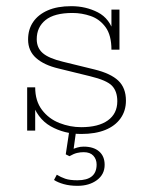

<svg xmlns="http://www.w3.org/2000/svg" viewBox="-20 -424 478 622"><path d="M243 10Q188 10 144 -15Q100 -40 82 -98L94 -105V-1H68V-141H94Q94 -97 116 -68Q138 -39 172.5 -25.5Q207 -12 243 -12Q299 -12 329.5 -34Q360 -56 360 -96Q360 -128 343 -146Q326 -164 272 -177L170 -202Q123 -213 97 -236Q71 -259 71 -296Q71 -329 87.5 -353Q104 -377 135 -390.5Q166 -404 211 -404Q258 -404 297 -384Q336 -364 350 -314L341 -309V-393H367V-263H341Q341 -310 322 -336Q303 -362 274 -372Q245 -382 215 -382Q156 -382 127.5 -359Q99 -336 99 -297Q99 -269 118.5 -252Q138 -235 184 -224L286 -199Q339 -186 363.5 -162.5Q388 -139 388 -98Q388 -65 370.5 -40.5Q353 -16 321 -3Q289 10 243 10ZM231 178Q206 178 186.5 172.5Q167 167 155 159L164 142Q177 150 191.5 155Q206 160 231 160Q293 160 293 109Q293 92 282.5 80.5Q272 69 251 69Q240 69 229.5 71.5Q219 74 205 82L193 76L206 -10H228L218 62H209Q220 57 230 54Q240 51 251 51Q283 51 301 66.5Q319 82 319 110Q319 141 294 159.5Q269 178 231 178Z"/></svg>

Font: Rokkitt Thin
Style: Regular
Weight: 250
Version: Version 3.103